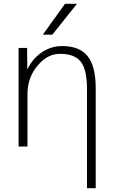

<svg xmlns="http://www.w3.org/2000/svg" viewBox="-20 -773 598 1013"><path d="M296 -489Q230 -489 177.5 -426Q125 -363 125 -277V0H78V-520H123L124 -410H126Q153 -465 201.5 -497.5Q250 -530 308 -530Q399 -530 442 -477Q485 -424 485 -307V220H439V-303Q439 -405 406.5 -447Q374 -489 296 -489ZM256 -590H206L323 -753H386Z"/></svg>

Font: M PLUS 1p Light
Style: Regular
Weight: 300
Version: Version 1.061